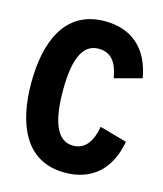

<svg xmlns="http://www.w3.org/2000/svg" viewBox="-108 -781 738 871"><g transform="rotate(15 261.5 -345.5)"><path d="M278 10C402 10 486 -61 510 -197L382 -233C370 -164 340 -118 282 -118C205 -118 174 -207 174 -349C174 -488 204 -573 282 -573C342 -573 371 -531 382 -461L509 -495C486 -631 402 -701 278 -701C86 -701 26 -530 26 -345C26 -160 87 10 278 10Z"/></g></svg>

Font: Decalotype
Style: Bold
Weight: 700
Designer: Alfredo Marco Pradil
Foundry: Alfredo Marco Pradil
Version: Version 1.0